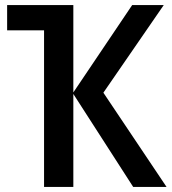

<svg xmlns="http://www.w3.org/2000/svg" viewBox="-20 -734 674 754"><path d="M623 -714H499L268 -371V-714H8V-615H153V0H268V-365L503 0H634L386 -370Z"/></svg>

Font: Noto Sans UI SemiCondensed Medium
Style: Regular
Weight: 500
Width: 4
Designer: Monotype Design Team
Foundry: Monotype Imaging Inc.
Version: Version 1.901